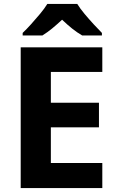

<svg xmlns="http://www.w3.org/2000/svg" viewBox="-20 -954 592 974"><path d="M499 0H85V-714H499V-589H238V-433H482V-308H238V-127H499ZM372 -934Q386 -911 409 -883.5Q432 -856 455.5 -830.5Q479 -805 497 -787V-774H397Q371 -789 346 -809Q321 -829 295 -854Q268 -829 245 -810Q222 -791 195 -774H95V-787Q114 -805 137.5 -831Q161 -857 183.5 -884Q206 -911 220 -934Z"/></svg>

Font: Noto Sans Khmer UI
Style: Bold
Weight: 700
Designer: Danh Hong and the Monotype Design Team
Foundry: Monotype Imaging Inc.
Version: Version 2.002; ttfautohint (v1.8.4.7-5d5b)